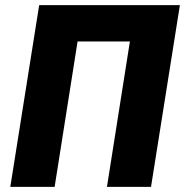

<svg xmlns="http://www.w3.org/2000/svg" viewBox="-20 -725 718 745"><path d="M20 0 132 -705H678L566 0H395L484 -564H281L192 0Z"/></svg>

Font: Nunito Sans 10pt Condensed Black
Style: Italic
Weight: 900
Width: 3
Italic angle: -9°
Designer: Vernon Adams
Foundry: Vernon Adams
Version: Version 3.101;gftools[0.9.27]